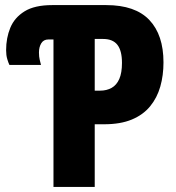

<svg xmlns="http://www.w3.org/2000/svg" viewBox="-20 -734 692 754"><path d="M190 0V-579H170Q151 -579 142 -564Q133 -549 133 -528Q133 -511 136 -499Q139 -487 141 -479H17Q13 -487 8.5 -502Q4 -517 4 -537Q4 -585 20.5 -625Q37 -665 76.5 -689.5Q116 -714 185 -714H397Q511 -714 566.5 -655.5Q622 -597 622 -489Q622 -438 609.5 -394Q597 -350 569.5 -316.5Q542 -283 497.5 -264.5Q453 -246 389 -246H352V0ZM373 -378Q399 -378 418.5 -389Q438 -400 448.5 -424Q459 -448 459 -487Q459 -535 441 -558Q423 -581 385 -581H352V-378Z"/></svg>

Font: Noto Sans Display Condensed ExtraBold
Style: Regular
Weight: 800
Width: 3
Designer: Monotype Design Team
Foundry: Monotype Imaging Inc.
Version: Version 2.003